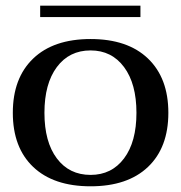

<svg xmlns="http://www.w3.org/2000/svg" viewBox="-20 -644 636 674"><path d="M121 -624H473V-584H121ZM25 -248Q25 -370 96.5 -438.5Q168 -507 298 -507Q428 -507 499.5 -438.5Q571 -370 571 -248Q571 -126 499.5 -58Q428 10 298 10Q168 10 96.5 -58Q25 -126 25 -248ZM459 -248Q459 -350 415.5 -408.5Q372 -467 298 -467Q223 -467 179.5 -408.5Q136 -350 136 -248Q136 -146 179.5 -88Q223 -30 298 -30Q372 -30 415.5 -88Q459 -146 459 -248Z"/></svg>

Font: Trirong Medium
Style: Regular
Weight: 500
Designer: Katatrad Team
Foundry: CadsonDemak
Version: Version 1.001